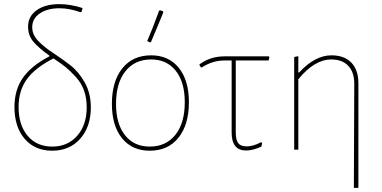

<svg xmlns="http://www.w3.org/2000/svg" viewBox="-20 -725 1850 930"><path d="M50 -207Q50 -289 90.5 -347.5Q131 -406 219 -452L220 -455Q168 -492 142 -522.5Q116 -553 116 -596Q116 -646 157.5 -675.5Q199 -705 267 -705Q322 -705 380 -686L375 -667L369 -666Q316 -685 267 -685Q210 -685 173 -660Q136 -635 136 -593Q136 -557 165.5 -526.5Q195 -496 236.5 -469Q278 -442 319.5 -410Q361 -378 390.5 -325.5Q420 -273 420 -205Q420 -111 368.5 -53Q317 5 233 5Q149 5 99.5 -52.5Q50 -110 50 -207ZM70 -207Q70 -119 114 -67Q158 -15 233 -15Q308 -15 354 -67.5Q400 -120 400 -205Q400 -250 387 -286.5Q374 -323 347 -352.5Q320 -382 298.5 -399.5Q277 -417 239 -442Q149 -396 109.5 -340.5Q70 -285 70 -207Z M751 -674 756 -675 769 -671 771 -665Q747 -605 711 -521L706 -520L693 -526Q717 -581 751 -674ZM712 -457Q797 -457 846 -396.5Q895 -336 895 -230Q895 -121 844.5 -58Q794 5 705 5Q620 5 571 -55.5Q522 -116 522 -222Q522 -331 572.5 -394Q623 -457 712 -457ZM712 -437Q633 -437 587.5 -380Q542 -323 542 -222Q542 -125 585.5 -70Q629 -15 705 -15Q784 -15 829.5 -72Q875 -129 875 -230Q875 -327 831.5 -382Q788 -437 712 -437Z M1172 4Q1102 4 1102 -83V-432H1066Q1009 -432 957 -398L953 -399L946 -410L947 -414Q1000 -452 1066 -452H1282L1285 -448L1281 -432H1122V-84Q1122 -47 1134 -31.5Q1146 -16 1175 -16Q1207 -16 1244 -36L1250 -33L1246 -15Q1205 4 1172 4Z M1425 -453V-374H1429Q1506 -457 1585 -457Q1648 -457 1682 -421.5Q1716 -386 1716 -321V185H1694L1696 -320Q1696 -375 1667 -406Q1638 -437 1585 -437Q1503 -437 1425 -341V0H1405V-449Z"/></svg>

Font: Alegreya Sans Thin
Style: Regular
Weight: 100
Designer: Juan Pablo del Peral
Foundry: Huerta Tipografica
Version: Version 2.007